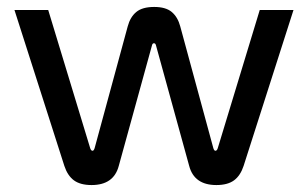

<svg xmlns="http://www.w3.org/2000/svg" viewBox="-20 -529 895 558"><path d="M325.2 -46.9Q310.5 8.8 246.1 8.8Q213.4 8.8 194.8 -4.9Q176.3 -18.6 167 -46.9L22 -500H120.1L242.2 -98.1Q244.6 -90.8 249 -90.8Q252.4 -90.8 254.9 -98.1L351.1 -452.1Q358.4 -479.5 376 -494.1Q393.6 -508.8 428.2 -508.8Q461.9 -508.8 479.2 -494.1Q496.6 -479.5 503.9 -452.1L600.1 -98.1Q602.5 -90.8 606 -90.8Q610.4 -90.8 612.8 -98.1L734.9 -500H833L688 -46.9Q678.7 -18.6 660.2 -4.9Q641.6 8.8 608.9 8.8Q544.4 8.8 529.8 -46.9L433.1 -397.9Q431.6 -403.3 427.5 -403.3Q423.3 -403.3 421.9 -397.9Z"/></svg>

Font: LT Wave
Style: Regular
Weight: 400
Designer: Daniel Lyons
Version: Version 2.5 (Glyphs App)